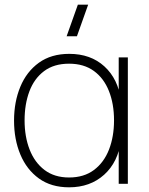

<svg xmlns="http://www.w3.org/2000/svg" viewBox="-20 -785 636 820"><path d="M308.5 -630H264.5L312.5 -765H356.5ZM275 15Q198.5 15 146.2 -22.8Q94 -60.5 67 -125Q40 -189.5 40 -270Q40 -350 66.8 -414.5Q93.5 -479 146 -517Q198.5 -555 276 -555Q367 -555 425.8 -501.5Q484.5 -448 497 -355L487 -328V-540H526V0H487V-214L497 -187Q484.5 -92.5 424.8 -38.8Q365 15 275 15ZM275 -27Q338.5 -27 381.2 -59Q424 -91 445.5 -146.2Q467 -201.5 467 -271Q467 -341.5 445.2 -396.2Q423.5 -451 380.8 -482Q338 -513 275 -513Q210.5 -513 168.2 -481.2Q126 -449.5 105.5 -394.8Q85 -340 85 -271Q85 -201.5 106.5 -146.2Q128 -91 170.2 -59Q212.5 -27 275 -27Z"/></svg>

Font: Manrope ExtraLight
Style: Regular
Weight: 200
Designer: Mikhail Sharanda
Foundry: Mikhail Sharanda
Version: Version 4.505